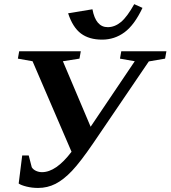

<svg xmlns="http://www.w3.org/2000/svg" viewBox="-20 -904 829 933"><path d="M66.9 -619.1 73.2 -654.8H372.6L366.2 -619.1L285.6 -606.4L420.4 -288.1L634.8 -606.4L563 -619.1L569.3 -654.8H788.6L782.2 -619.1L703.1 -605.5L434.6 -210.4Q370.6 -116.7 329.8 -73.7Q289.1 -30.8 249.8 -10.7Q210.4 9.3 165 9.3Q135.7 9.3 109.1 2.7Q82.5 -3.9 70.8 -12.2L87.9 -148.4H119.6L134.3 -91.3Q141.1 -80.1 155 -73.7Q168.9 -67.4 184.1 -67.4Q252.4 -67.4 327.6 -166.5L138.2 -606.4ZM503.4 -772Q537.6 -772 567.9 -797.1Q598.1 -822.3 632.3 -883.8L672.4 -865.7Q633.3 -782.7 585 -747.1Q536.6 -711.4 476.1 -711.4Q413.1 -711.4 373.3 -741.2Q333.5 -771 311 -839.4L429.2 -858.9Q445.3 -772 503.4 -772Z"/></svg>

Font: Liberation Serif
Style: Bold Italic
Weight: 700
Italic angle: -16.333°
Designer: Steve Matteson
Foundry: Ascender Corporation
Version: Version 2.1.5